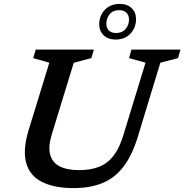

<svg xmlns="http://www.w3.org/2000/svg" viewBox="-20 -952 944 983"><path d="M245 -263.5Q226 -201.5 236.8 -160.8Q247.5 -120 285.2 -100.5Q323 -81 385 -81Q444.5 -81 487.8 -98.2Q531 -115.5 561 -154.2Q591 -193 610.5 -256.5L725 -631L640.5 -654.5L653 -698H904L891.5 -654.5L801 -631L685.5 -251.5Q657 -158 613.2 -100Q569.5 -42 506.2 -15.5Q443 11 356 11Q257.5 11 195 -20.5Q132.5 -52 114 -118Q95.5 -184 127 -287.5L232.5 -631L150 -654.5L163 -698H460.5L447.5 -654.5L357.5 -630.5ZM594 -932Q631.5 -932 654 -910.5Q676.5 -889 676.5 -854Q676.5 -811 648.2 -780.2Q620 -749.5 571 -749.5Q533.5 -749.5 510.8 -771.2Q488 -793 488 -827.5Q488 -871 516.5 -901.5Q545 -932 594 -932ZM574 -783Q606 -783 623.2 -803.8Q640.5 -824.5 640.5 -851Q640.5 -874 627.2 -887Q614 -900 590.5 -900Q558.5 -900 541.5 -879.2Q524.5 -858.5 524.5 -830.5Q524.5 -808.5 537.5 -795.8Q550.5 -783 574 -783Z"/></svg>

Font: Newsreader 9pt Medium
Style: Italic
Weight: 500
Italic angle: -17°
Designer: Hugues Gentile
Foundry: Production Type
Version: Version 1.003